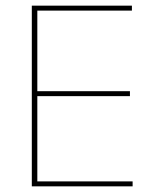

<svg xmlns="http://www.w3.org/2000/svg" viewBox="-20 -659 547 679"><path d="M92.5 0V-639H112V0ZM99 0V-17.5H449V0ZM102.5 -319V-336.5H439.5V-319ZM98 -621.5V-639H446.5V-621.5Z"/></svg>

Font: Anek Bangla Medium Thin
Style: Regular
Weight: 250
Version: Version 1.003